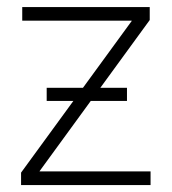

<svg xmlns="http://www.w3.org/2000/svg" viewBox="-20 -536 497 556"><path d="M41 0V-36.1L361.3 -475.1V-476.1H44.4V-515.6H413.6V-478L94.7 -40.5V-39.6H416V0ZM115.2 -243.7V-281.7H347.7V-243.7Z"/></svg>

Font: Inter Display ExtraLight
Style: Regular
Weight: 200
Designer: Rasmus Andersson
Foundry: rsms
Version: Version 4.000;git-a52131595